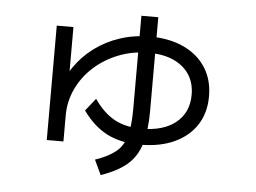

<svg xmlns="http://www.w3.org/2000/svg" viewBox="-50 -689 1100 826"><g transform="rotate(5 500.0 -276.0)"><path d="M169 -57V-551H241V-263H199Q216 -325 250.5 -375.5Q285 -426 334 -462.5Q383 -499 443.5 -519Q504 -539 573 -539Q657 -539 719 -510Q781 -481 814.5 -428.5Q848 -376 848 -305Q848 -233 814 -181Q780 -129 718 -100.5Q656 -72 571 -72Q487 -72 427.5 -102.5Q368 -133 322 -198L365 -252Q406 -193 454.5 -167Q503 -141 571 -141Q666 -141 719.5 -185Q773 -229 773 -305Q773 -356 749 -392.5Q725 -429 680.5 -449Q636 -469 573 -469Q504 -469 444 -445.5Q384 -422 338.5 -381Q293 -340 267 -285.5Q241 -231 241 -169V-57ZM383 9Q441 -11 472 -36.5Q503 -62 515.5 -105.5Q528 -149 528 -220V-625H601V-220Q601 -134 583.5 -77.5Q566 -21 525 14Q484 49 413 73Z"/></g></svg>

Font: M PLUS 1 Code
Style: Regular
Weight: 400
Designer: Coji Morishita
Foundry: UNDERFOREST DESIGN
Version: Version 1.005